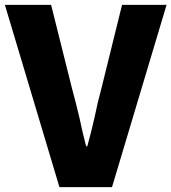

<svg xmlns="http://www.w3.org/2000/svg" viewBox="-29 -765 701 785"><path d="M-9 -745H180L265 -405Q282 -342 295 -287Q309 -221 323 -167H328Q345 -229 358 -287Q371 -351 386 -405L470 -745H652L429 0H214Z"/></svg>

Font: Merged Yaku Han JP Black
Style: Regular
Weight: 900
Designer: Ryoko NISHIZUKA 西塚涼子 (kana, bopomofo & ideographs); Paul D. Hunt (Latin, Greek & Cyrillic); Sandoll Communications 산돌커뮤니
Foundry: Adobe
Version: Version 2.004